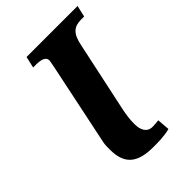

<svg xmlns="http://www.w3.org/2000/svg" viewBox="-214 -805 905 905"><g transform="rotate(-45 238.5 -352.5)"><path d="M258 9C285 9 327 10 370 -1L365 -64C354 -63 340 -61 325 -61C286 -61 273 -94 273 -131C273 -162 277 -190 283 -219L358 -570C371 -637 396 -657 445 -657H464L477 -714H137L124 -657H144C175 -657 202 -650 202 -627C202 -621 199 -608 195 -587L109 -175C106 -161 106 -149 106 -127C106 -36 148 9 258 9Z"/></g></svg>

Font: Noto Serif SemiCondensed Extra
Style: Italic
Weight: 800
Width: 4
Italic angle: -12°
Designer: Monotype Design Team
Foundry: Monotype Imaging Inc.
Version: Version 1.901